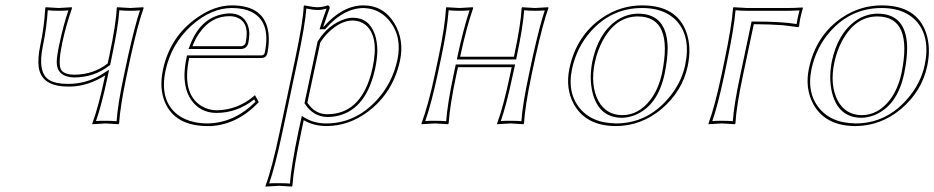

<svg xmlns="http://www.w3.org/2000/svg" viewBox="-20 -459 3474 714"><path d="M129.9 -291Q144 -356.9 147.9 -423.3Q147.9 -426.8 148.4 -429.2L149.9 -432.1Q151.9 -432.1 198.2 -429.2L246.6 -432.1L248 -429.2Q225.6 -365.2 211.4 -299.3Q210.4 -295.9 210.4 -293Q194.3 -216.3 209 -196.8Q222.2 -181.6 255.4 -181.2Q328.1 -181.6 380.4 -223.1L386.2 -250Q411.6 -369.6 414.1 -429.2L416 -432.1Q418 -432.1 464.4 -429.2L512.7 -432.1L514.2 -429.2Q494.1 -374.5 466.3 -250L451.2 -179.2Q426.8 -63 422.9 0L420.4 2.9Q418.5 2.9 373 0L323.2 2.9V0Q346.2 -61 371.1 -178.7Q310.1 -140.1 246.6 -137.2Q239.7 -136.7 232.9 -137.2Q134.8 -137.2 124 -208.5Q119.6 -241.7 129.9 -291ZM139.6 -289.1Q118.2 -187.5 164.6 -160.6Q176.8 -153.8 192.9 -150.4Q210.9 -147 232.9 -147Q298.8 -147 354 -179.7Q359.9 -183.1 365.7 -187L385.7 -199.7L380.9 -176.3Q356.9 -64 336.9 -8.8Q354 -10.3 373 -9.8Q397 -9.8 413.6 -8.3Q417.5 -69.8 441.4 -181.2L456.5 -252Q483.4 -371.1 500.5 -420.4Q484.4 -418.9 464.4 -418.9Q440.4 -418.9 423.8 -420.9Q419.9 -361.3 396 -248L389.6 -217.3L386.7 -215.3Q331.1 -171.4 255.4 -170.9Q191.4 -172.9 190.9 -228.5Q191.4 -251 200.7 -294.9Q216.3 -368.2 234.4 -420.4Q218.3 -418.9 198.2 -418.9Q174.3 -418.9 157.7 -420.9Q153.3 -354.5 139.6 -289.1Z M928.2 -105 942.4 -79.1Q864.7 2.9 766.1 9.8Q758.8 10.3 752.4 9.8Q632.8 9.8 594.2 -76.7Q571.3 -129.4 585.9 -199.2Q611.8 -321.8 711.4 -392.1Q777.3 -439 842.3 -439Q965.8 -439 978.5 -335Q982.4 -300.3 974.1 -259.8Q969.2 -243.7 952.6 -243.2H683.6Q655.3 -110.4 729 -64.9Q754.9 -49.3 785.2 -48.8Q865.2 -49.8 928.2 -105ZM695.8 -287.1H877Q890.6 -288.6 893.6 -300.8Q910.2 -379.4 855.5 -396Q844.7 -398.9 833.5 -398.9Q764.2 -398.9 720.2 -334.5Q705.6 -313.5 695.8 -287.1ZM925.3 -89.4Q861.8 -39.1 785.2 -39.1Q724.1 -39.1 689.9 -88.9Q666 -125.5 666 -179.7Q666.5 -210.4 673.8 -245.1L675.3 -252.9H952.6Q962.4 -254.4 964.4 -262.2Q989.7 -381.8 910.2 -417Q897.5 -422.4 883.8 -425.3Q864.3 -429.2 842.3 -429.2Q765.6 -429.2 692.4 -364.3Q617.2 -296.4 595.7 -196.8Q572.3 -86.4 639.6 -33.2Q666.5 -12.7 703.1 -4.9Q726.6 0 752.4 0Q850.6 -1.5 930.2 -80.6ZM681.2 -276.9 686.5 -290.5Q724.6 -392.6 813 -407.2Q824.2 -409.2 833.5 -409.2Q882.8 -409.2 900.4 -368.2Q907.2 -351.6 907.2 -331.1Q906.7 -315.4 903.3 -298.8Q897.5 -277.8 877 -276.9Z M1020 32.2 1076.7 -234.9Q1107.4 -379.4 1109.4 -436L1111.8 -439Q1145 -432.1 1161.6 -432.1Q1180.7 -432.6 1198.7 -439Q1206.5 -437 1206.1 -429.2Q1182.1 -360.4 1182.1 -359.9H1184.1Q1253.4 -438.5 1331.1 -439Q1406.2 -439 1446.8 -372.1Q1483.4 -311 1467.8 -234.9Q1441.9 -113.8 1348.1 -43.5Q1276.4 9.8 1193.4 9.8Q1145 9.3 1109.4 -12.2L1100.1 32.2Q1071.8 165 1067.4 231.9L1064.5 234.9Q1062.5 234.9 1017.6 231.9L967.8 234.9L967.3 231.9Q991.2 168.5 1020 32.2ZM1170.9 -300.8 1123 -77.1Q1151.4 -34.2 1196.8 -34.2Q1317.4 -34.2 1359.4 -182.1Q1362.8 -195.3 1365.7 -208Q1390.6 -324.2 1338.9 -366.7Q1318.8 -382.3 1292 -382.8Q1247.1 -382.8 1200.7 -337.9Q1183.1 -320.3 1170.9 -300.8ZM1029.8 34.2Q1002.9 160.6 981 223.1Q997.6 221.7 1017.6 222.2Q1041.5 222.2 1058.1 223.6Q1063.5 156.2 1089.8 29.8L1102.5 -27.8L1114.3 -20.5Q1148.9 0 1193.4 0Q1300.8 0 1380.9 -86.4Q1439.5 -150.4 1458 -237.3Q1476.1 -323.2 1427.2 -382.8Q1397.9 -417.5 1356.9 -426.3Q1343.8 -428.7 1331.1 -429.2Q1256.8 -427.7 1191.9 -353.5L1188.5 -350.1H1168.5L1172.4 -363.3Q1183.6 -397.9 1194.3 -426.8Q1177.2 -421.9 1161.6 -421.9Q1144 -421.9 1119.1 -427.2Q1114.7 -366.2 1086.4 -232.9ZM1161.1 -304.7 1162.1 -306.2Q1200.7 -367.7 1261.7 -387.7Q1277.8 -393.1 1292 -393.1Q1353 -393.1 1374.5 -329.6Q1382.8 -303.7 1383.3 -272Q1382.8 -240.7 1375.5 -206.1Q1343.8 -56.2 1240.2 -29.3Q1219.2 -23.9 1196.8 -23.9Q1145 -25.4 1114.7 -71.8L1112.3 -75.2Z M1971.7 -250 1956.5 -179.2Q1932.1 -63 1928.7 0L1925.8 2.9Q1923.8 2.9 1878.4 0Q1878.4 0 1829.1 2.9L1828.6 0Q1851.6 -61 1876.5 -179.2L1882.8 -209H1683.1L1676.8 -180.2Q1652.8 -66.9 1648.4 0L1646 2.9Q1644 2.9 1597.7 0Q1597.7 0 1547.9 2.9L1547.4 0Q1573.2 -69.8 1596.7 -180.2L1611.3 -249Q1634.3 -356.9 1638.7 -429.2L1640.1 -432.1Q1642.1 -432.1 1688.5 -429.2Q1688.5 -429.2 1738.3 -432.1L1739.7 -429.2Q1714.4 -356.9 1691.4 -249V-248H1891.1L1891.6 -250Q1917 -369.6 1919.9 -429.2L1921.4 -432.1Q1923.3 -432.1 1969.7 -429.2Q1969.7 -429.2 2018.6 -432.1L2019.5 -429.2Q1999.5 -374 1971.7 -250ZM1961.9 -252Q1988.8 -371.1 2005.9 -420.4Q1989.7 -418.9 1969.7 -418.9Q1945.8 -418.9 1929.2 -420.9Q1925.3 -361.3 1901.4 -248L1899.4 -237.8H1679.2L1681.6 -251Q1704.1 -355 1726.1 -420.4Q1708.5 -418.9 1688.5 -418.9Q1664.6 -418.9 1648.4 -420.9Q1643.1 -350.1 1621.1 -247.1L1606.4 -177.7Q1584 -73.2 1561.5 -8.8Q1578.1 -10.3 1597.7 -9.8Q1622.1 -9.8 1639.2 -8.3Q1644 -73.7 1667 -182.1L1674.8 -219.2H1895.5L1886.2 -176.8Q1862.3 -64.5 1842.3 -8.8Q1859.4 -10.3 1878.4 -9.8Q1902.3 -9.8 1918.9 -8.3Q1922.9 -69.8 1946.8 -181.2Z M2352.5 -397.9Q2269 -397.9 2219.7 -304.7Q2201.2 -269 2192.4 -228Q2174.3 -143.1 2205.1 -84Q2233.9 -31.7 2293.5 -30.8Q2354.5 -30.8 2398.4 -87.4Q2428.7 -127 2441.9 -187Q2484.9 -397 2352.5 -397.9ZM2097.7 -205.1Q2123.5 -326.7 2219.2 -392.6Q2287.6 -439 2368.2 -439Q2498 -439 2533.2 -336.9Q2551.8 -281.7 2537.6 -213.9Q2517.6 -119.1 2439.5 -53.2Q2364.3 9.3 2271 9.8Q2159.2 9.8 2113.8 -71.8Q2082 -130.9 2097.7 -205.1ZM2352.5 -408.2Q2450.2 -408.2 2461.4 -305.2Q2462.9 -292 2462.9 -278.8Q2462.4 -237.8 2451.7 -185.1Q2426.3 -65.4 2340.8 -30.8Q2316.4 -21.5 2293.5 -21Q2207.5 -21 2183.6 -113.8Q2176.8 -141.6 2176.8 -172.4Q2177.2 -202.1 2182.6 -230Q2204.6 -334.5 2271.5 -381.8Q2309.1 -407.7 2352.5 -408.2ZM2107.4 -203.1Q2087.4 -108.4 2142.6 -48.8Q2174.8 -15.1 2224.1 -4.9Q2246.6 -0.5 2271 0Q2386.2 0 2466.3 -94.2Q2513.7 -150.4 2527.8 -216.3Q2550.3 -321.8 2496.1 -381.3Q2465.8 -413.6 2417.5 -424.3Q2394 -429.2 2368.2 -429.2Q2253.9 -429.2 2175.8 -340.8Q2124.5 -282.2 2107.4 -203.1Z M2673.3 -229Q2701.2 -361.8 2706.1 -429.2L2707.5 -432.1Q2709.5 -432.1 2758.8 -429.2H2909.2Q2934.6 -429.2 2964.4 -431.2L2965.8 -429.2Q2953.1 -385.3 2951.7 -360.8L2948.7 -357.9Q2948.7 -357.9 2891.6 -365.2Q2844.7 -368.7 2783.2 -369.1L2743.2 -180.2Q2718.3 -63 2714.8 0L2712.4 2.9Q2710.4 2.9 2665 0L2615.2 2.9L2614.7 0Q2637.7 -61.5 2663.1 -180.2ZM2683.1 -227.1 2672.9 -177.7Q2648.9 -64.9 2628.9 -8.8Q2646 -10.3 2665 -9.8Q2689 -9.8 2705.1 -8.3Q2709.5 -70.8 2733.4 -182.1L2774.9 -378.9H2783.2Q2889.2 -378.9 2942.4 -369.6Q2945.3 -391.1 2953.1 -420.4Q2927.7 -418.9 2909.2 -418.9H2758.8Q2734.4 -418.9 2715.3 -420.9Q2709.5 -352.5 2683.1 -227.1Z M3243.2 -397.9Q3159.7 -397.9 3110.4 -304.7Q3091.8 -269 3083 -228Q3064.9 -143.1 3095.7 -84Q3124.5 -31.7 3184.1 -30.8Q3245.1 -30.8 3289.1 -87.4Q3319.3 -127 3332.5 -187Q3375.5 -397 3243.2 -397.9ZM2988.3 -205.1Q3014.2 -326.7 3109.9 -392.6Q3178.2 -439 3258.8 -439Q3388.7 -439 3423.8 -336.9Q3442.4 -281.7 3428.2 -213.9Q3408.2 -119.1 3330.1 -53.2Q3254.9 9.3 3161.6 9.8Q3049.8 9.8 3004.4 -71.8Q2972.7 -130.9 2988.3 -205.1ZM3243.2 -408.2Q3340.8 -408.2 3352.1 -305.2Q3353.5 -292 3353.5 -278.8Q3353 -237.8 3342.3 -185.1Q3316.9 -65.4 3231.4 -30.8Q3207 -21.5 3184.1 -21Q3098.1 -21 3074.2 -113.8Q3067.4 -141.6 3067.4 -172.4Q3067.9 -202.1 3073.2 -230Q3095.2 -334.5 3162.1 -381.8Q3199.7 -407.7 3243.2 -408.2ZM2998 -203.1Q2978 -108.4 3033.2 -48.8Q3065.4 -15.1 3114.7 -4.9Q3137.2 -0.5 3161.6 0Q3276.9 0 3356.9 -94.2Q3404.3 -150.4 3418.5 -216.3Q3440.9 -321.8 3386.7 -381.3Q3356.4 -413.6 3308.1 -424.3Q3284.7 -429.2 3258.8 -429.2Q3144.5 -429.2 3066.4 -340.8Q3015.1 -282.2 2998 -203.1Z"/></svg>

Font: Linux Biolinum Outline O
Style: Italic
Weight: 400
Italic angle: -12°
Designer: Philipp H. Poll
Foundry: Philipp H. Poll
Version: Version 0.6.2